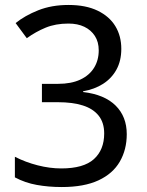

<svg xmlns="http://www.w3.org/2000/svg" viewBox="-20 -744 591 774"><path d="M229 10Q176 10 128.5 1.5Q81 -7 40 -29V-112Q83 -90 132 -77.5Q181 -65 227 -65Q317 -65 358.5 -102.5Q400 -140 400 -206Q400 -250 377.5 -278Q355 -306 313.5 -319Q272 -332 214 -332H149V-406H214Q267 -406 303.5 -423Q340 -440 359 -470.5Q378 -501 378 -541Q378 -575 362.5 -599Q347 -623 320 -636Q293 -649 256 -649Q204 -649 164 -632.5Q124 -616 88 -590L43 -651Q80 -681 134 -702.5Q188 -724 256 -724Q326 -724 373.5 -701Q421 -678 445 -638.5Q469 -599 469 -547Q469 -499 449.5 -463.5Q430 -428 395.5 -406Q361 -384 315 -376V-373Q401 -363 446 -318.5Q491 -274 491 -203Q491 -141 463 -92.5Q435 -44 377 -17Q319 10 229 10Z"/></svg>

Font: hextelugu15
Style: Book
Weight: 400
Designer: Jelle Bosma - Monotype Design Team
Foundry: Monotype Imaging Inc.
Version: Version 2.003